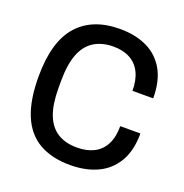

<svg xmlns="http://www.w3.org/2000/svg" viewBox="-128 -813 903 940"><g transform="rotate(20 324.0 -343.0)"><path d="M336 12Q240 12 174.5 -26Q109 -64 76.5 -142.5Q44 -221 44 -343Q44 -524 120.5 -611Q197 -698 341 -698Q421 -698 481 -669.5Q541 -641 574.5 -582.5Q608 -524 608 -434H500Q500 -490 481 -528.5Q462 -567 426 -586.5Q390 -606 340 -606Q280 -606 238 -579.5Q196 -553 175.5 -498.5Q155 -444 155 -360V-323Q155 -239 175.5 -185.5Q196 -132 237 -106Q278 -80 339 -80Q390 -80 427 -99Q464 -118 483.5 -156Q503 -194 503 -251H608Q608 -161 573 -102.5Q538 -44 477 -16Q416 12 336 12Z"/></g></svg>

Font: Archivo SemiCondensed Medium
Style: Regular
Weight: 500
Width: 4
Designer: Hector Gatti
Foundry: Omnibus-Type
Version: Version 2.001